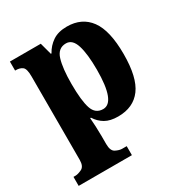

<svg xmlns="http://www.w3.org/2000/svg" viewBox="-180 -675 976 1034"><g transform="rotate(-30 308.0 -158.5)"><path d="M10 229H341V173H312Q296 173 273.5 162Q251 151 251 108V58Q251 30 249.5 -1.5Q248 -33 246 -56H251Q271 -24 302 -6Q333 12 382 12Q477 12 526 -54Q575 -120 575 -265Q575 -411 525.5 -478.5Q476 -546 383 -546Q329 -546 294.5 -522.5Q260 -499 240 -462H236L216 -536H24V-480H29Q54 -480 69.5 -468Q85 -456 85 -409V110Q85 151 61.5 162Q38 173 23 173H10ZM332 -63Q284 -63 267.5 -112.5Q251 -162 251 -266Q251 -362 267.5 -416Q284 -470 334 -470Q374 -470 391 -416Q408 -362 408 -264Q408 -63 332 -63Z"/></g></svg>

Font: Noto Serif SemiCondensed Extra
Style: Regular
Weight: 800
Width: 4
Designer: Monotype Design Team
Foundry: Monotype Imaging Inc.
Version: Version 1.002